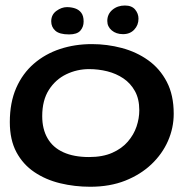

<svg xmlns="http://www.w3.org/2000/svg" viewBox="-20 -668 710 714"><path d="M315.5 26.5Q257.5 26.5 203.8 13.5Q150 0.5 107.8 -28Q65.5 -56.5 41 -102.2Q16.5 -148 16.5 -214Q16.5 -286.5 40.2 -340.8Q64 -395 106 -431.2Q148 -467.5 203.2 -485.8Q258.5 -504 321.5 -504Q378.5 -504 433 -489.5Q487.5 -475 531 -444Q574.5 -413 600.2 -363.8Q626 -314.5 626 -245Q626 -192.5 604.8 -144Q583.5 -95.5 543.2 -57.2Q503 -19 445.8 3.8Q388.5 26.5 315.5 26.5ZM311 -84Q362 -84 397.5 -99.8Q433 -115.5 455.2 -141.2Q477.5 -167 487.8 -197.5Q498 -228 498 -258Q498 -300 481.8 -329.2Q465.5 -358.5 438.8 -376.5Q412 -394.5 379 -402.8Q346 -411 311.5 -411Q266.5 -411 226.5 -391.8Q186.5 -372.5 161.8 -333.8Q137 -295 137 -236Q137 -188 156.8 -153.8Q176.5 -119.5 215.5 -101.8Q254.5 -84 311 -84ZM237 -540Q201 -540 185.8 -553.8Q170.5 -567.5 170.5 -588.5Q170.5 -613.5 189.8 -627.5Q209 -641.5 229 -641.5Q245 -641.5 259.2 -636.8Q273.5 -632 282.2 -620.5Q291 -609 291 -588Q291 -568 278.8 -554Q266.5 -540 237 -540ZM437.5 -541Q412 -541 395.5 -555Q379 -569 379 -590Q379 -615.5 398 -631.5Q417 -647.5 444.5 -647.5Q470 -647.5 482.5 -632.5Q495 -617.5 495 -598.5Q495 -574.5 479.2 -557.8Q463.5 -541 437.5 -541Z"/></svg>

Font: Gluten
Style: Regular
Weight: 400
Designer: Tyler Finck
Foundry: Etcetera Type Company
Version: Version 1.300